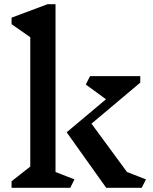

<svg xmlns="http://www.w3.org/2000/svg" viewBox="-20 -893 729 913"><path d="M334 -40 314 0H35V-31L124 -101V-716L35 -778V-809L206 -873H244V-75ZM654 0H485L297 -264L484 -421L388 -491L408 -531H647V-500L415 -305L584 -75L674 -40Z"/></svg>

Font: Inknut Antiqua
Style: Regular
Weight: 400
Designer: Claus Eggers Sørensen
Foundry: Claus Eggers Sørensen
Version: Version 1.003; ttfautohint (v1.8.2) -l 8 -r 50 -G 200 -x 14 